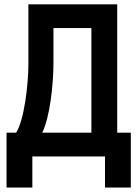

<svg xmlns="http://www.w3.org/2000/svg" viewBox="-20 -713 626 875"><path d="M9.8 141.6H127.4V0H458.5V141.6H576.2V-108.4H514.2V-693.4H109.4V-424.3C109.4 -322.8 89.8 -166 53.7 -108.4H9.8ZM396.5 -108.4H172.4C207.5 -178.7 223.6 -328.6 223.6 -427.2V-585H396.5Z"/></svg>

Font: Cascadia Code PL SemiBold
Style: Regular
Weight: 600
Monospace: yes
Designer: Aaron Bell
Foundry: Saja Typeworks
Version: Version 2404.023